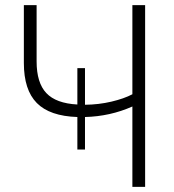

<svg xmlns="http://www.w3.org/2000/svg" viewBox="-20 -730 680 750"><path d="M497.1 -710H546.9V0H497.1V-314Q410.2 -275.4 312 -272.9V-146H282.2V-272.9Q174.3 -276.4 123.8 -327.6Q73.2 -378.9 73.2 -483.9V-710H123V-490.2Q123 -406.7 160.9 -366.5Q198.7 -326.2 282.2 -321.8V-463.9H312V-320.8Q365.7 -321.3 415.3 -333Q464.8 -344.7 497.1 -361.8Z"/></svg>

Font: Rawline Light
Style: Regular
Weight: 300
Designer: Matt McInerney, Pablo Impallari, Rodrigo Fuenzalida
Foundry: Matt McInerney, Pablo Impallari, Rodrigo Fuenzalida
Version: Version 4.020;PS 004.020;hotconv 1.0.88;makeotf.lib2.5.64775